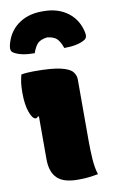

<svg xmlns="http://www.w3.org/2000/svg" viewBox="-97 -898 573 958"><g transform="rotate(-10 190.0 -419.0)"><path d="M190 -716Q157 -712 142 -697.5Q127 -683 115 -649Q46 -649 10 -671Q-6 -681 -1 -705Q13 -772 63 -810Q113 -848 186 -848H194Q268 -848 318 -810Q368 -772 381 -705Q386 -681 370 -671Q334 -649 265 -649Q253 -683 238 -697.5Q223 -712 190 -716ZM81 -118V-335H75Q71 -328 64 -328Q48 -328 34 -366Q20 -404 20 -465Q20 -497 23 -517Q26 -537 31 -556Q45 -559 65.5 -560Q86 -561 97 -561Q186 -561 230.5 -550.5Q275 -540 289.5 -522Q304 -504 304 -483V-175Q304 -124 307 -79Q310 -34 321 0Q294 5 271.5 7.5Q249 10 218 10Q145 10 113 -22Q81 -54 81 -118Z"/></g></svg>

Font: Recursive Sn Csl St XBk
Style: Regular
Weight: 1000
Version: Version 1.079;hotconv 1.0.112;makeotfexe 2.5.65598; ttfautoh